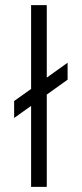

<svg xmlns="http://www.w3.org/2000/svg" viewBox="-20 -727 318 747"><path d="M162 0H101V-315L35 -268V-334L101 -381V-707H162V-425L243 -483V-417L162 -359Z"/></svg>

Font: Hind Colombo Light
Style: Regular
Weight: 300
Designer: Jyotish Sonowal, Aditi Pimprikar
Foundry: Indian Type Foundry
Version: Version 1.000;PS 1.0;hotconv 1.0.86;makeotf.lib2.5.63406; tt